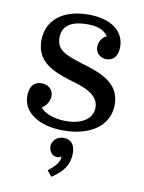

<svg xmlns="http://www.w3.org/2000/svg" viewBox="-88 -611 678 907"><g transform="rotate(10 251.5 -157.5)"><path d="M244 -36C187 -36 138 -55 121 -80C141 -91 157 -116 157 -141C157 -172 132 -192 100 -192C64 -192 44 -166 44 -123C44 -82 62 -50 98 -26C134 -2 181 10 240 10C367 10 458 -49 458 -152C458 -258 363 -290 272 -317C190 -343 146 -359 146 -419C146 -475 186 -504 266 -504C315 -504 345 -492 365 -464C344 -455 329 -432 329 -407C329 -378 351 -357 382 -357C417 -357 436 -384 436 -425C436 -502 370 -550 263 -550C138 -550 64 -487 64 -391C64 -288 147 -256 229 -230C294 -212 371 -188 371 -123C371 -68 319 -36 244 -36ZM249 44C217 44 193 66 193 94C193 119 211 139 232 139C241 139 247 137 250 133L253 135C252 158 239 177 200 208L222 235C278 200 303 161 303 109C303 68 284 44 249 44Z"/></g></svg>

Font: Domine
Style: Regular
Weight: 400
Designer: Pablo Impallari, Rodrigo Fuenzalida, Brenda Gallo
Foundry: Pablo Impallari, Rodrigo Fuenzalida, Brenda Gallo
Version: Version 2.000